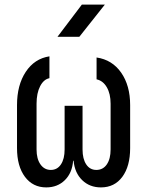

<svg xmlns="http://www.w3.org/2000/svg" viewBox="-20 -805 640 835"><path d="M181 10Q123 10 88.5 -36Q54 -82 54 -161V-348Q54 -435 92 -492.5Q130 -550 195 -560V-465Q170 -460 154.5 -430Q139 -400 139 -354V-155Q139 -114 156 -90Q173 -66 201 -66Q229 -66 245 -90Q261 -114 261 -155V-345H339V-155Q339 -114 355 -90Q371 -66 399 -66Q428 -66 444.5 -90Q461 -114 461 -155V-354Q461 -397 444.5 -425.5Q428 -454 400 -460V-555Q468 -545 507 -489Q546 -433 546 -348V-161Q546 -82 512 -36Q478 10 419 10Q370 10 337.5 -21.5Q305 -53 300 -106H298Q294 -53 262 -21.5Q230 10 181 10ZM230 -645 336 -785H436L325 -645Z"/></svg>

Font: JetBrains Mono NL
Style: Regular
Weight: 400
Monospace: yes
Designer: Philipp Nurullin, Konstantin Bulenkov
Foundry: JetBrains
Version: Version 2.305; ttfautohint (v1.8.4.7-5d5b)